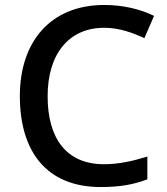

<svg xmlns="http://www.w3.org/2000/svg" viewBox="-20 -744 673 774"><path d="M400 -632C461 -632 515 -612 562 -590L601 -680C544 -708 473 -724 401 -724C181 -724 60 -573 60 -357C60 -134 167 10 386 10C464 10 518 0 574 -21V-113C516 -95 460 -82 399 -82C247 -82 172 -187 172 -356C172 -527 258 -632 400 -632Z"/></svg>

Font: Noto Sans Medefaidrin Medium
Style: Regular
Weight: 500
Designer: Dalton Maag Ltd
Foundry: Dalton Maag Ltd
Version: Version 1.002